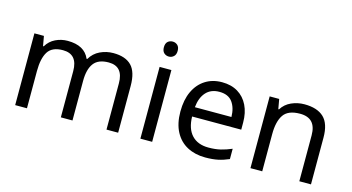

<svg xmlns="http://www.w3.org/2000/svg" viewBox="-81 -1056 2536 1385"><g transform="rotate(15 1187.5 -363.5)"><path d="M673 -546Q764 -546 809 -499.5Q854 -453 854 -349V0H767V-345Q767 -472 658 -472Q580 -472 546.5 -427Q513 -382 513 -296V0H426V-345Q426 -472 316 -472Q235 -472 204 -422Q173 -372 173 -278V0H85V-536H156L169 -463H174Q199 -505 241.5 -525.5Q284 -546 332 -546Q458 -546 496 -456H501Q528 -502 574.5 -524Q621 -546 673 -546Z M1065 -737Q1085 -737 1100.5 -723.5Q1116 -710 1116 -681Q1116 -653 1100.5 -639Q1085 -625 1065 -625Q1043 -625 1028 -639Q1013 -653 1013 -681Q1013 -710 1028 -723.5Q1043 -737 1065 -737ZM1108 -536V0H1020V-536Z M1485 -546Q1554 -546 1603.5 -516Q1653 -486 1679.5 -431.5Q1706 -377 1706 -304V-251H1339Q1341 -160 1385.5 -112.5Q1430 -65 1510 -65Q1561 -65 1600.5 -74.5Q1640 -84 1682 -102V-25Q1641 -7 1601 1.5Q1561 10 1506 10Q1430 10 1371.5 -21Q1313 -52 1280.5 -113.5Q1248 -175 1248 -264Q1248 -352 1277.5 -415Q1307 -478 1360.5 -512Q1414 -546 1485 -546ZM1484 -474Q1421 -474 1384.5 -433.5Q1348 -393 1341 -321H1614Q1613 -389 1582 -431.5Q1551 -474 1484 -474Z M2100 -546Q2196 -546 2245 -499.5Q2294 -453 2294 -349V0H2207V-343Q2207 -472 2087 -472Q1998 -472 1964 -422Q1930 -372 1930 -278V0H1842V-536H1913L1926 -463H1931Q1957 -505 2003 -525.5Q2049 -546 2100 -546Z"/></g></svg>

Font: Noto Sans Symbols 2
Style: Regular
Weight: 400
Designer: Monotype Design Team
Foundry: Monotype Imaging Inc.
Version: Version 2.008; ttfautohint (v1.8.4.7-5d5b)